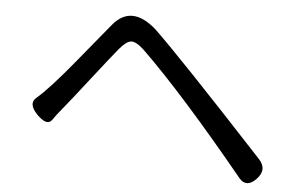

<svg xmlns="http://www.w3.org/2000/svg" viewBox="-45 -697 1089 698"><g transform="rotate(5 500.0 -348.0)"><path d="M99 -244Q62 -282 89 -305Q135 -344 222.5 -451Q310 -558 340 -594Q406 -673 499 -591Q601 -493 914 -155Q948 -119 913.5 -82.5Q879 -46 851 -78Q618 -362 463 -513Q433 -541 415 -539.5Q397 -538 371 -506.5Q345 -475 280 -391.5Q215 -308 189 -276.5Q163 -245 154 -231Q137 -206 99 -244Z"/></g></svg>

Font: Raw Maruko Gothic CJK TC
Style: Regular
Weight: 400
Version: Version 1.001